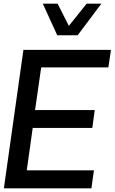

<svg xmlns="http://www.w3.org/2000/svg" viewBox="-20 -1020 625 1040"><path d="M290 -829.1 211.9 -1000H292L353 -879.9L449.2 -1000H528.8L400.9 -829.1ZM203.1 -654.8 169.9 -423.8H493.2L480 -327.1H157.2L125 -97.2H488.8L475.1 0H1L106.9 -750H581.1L566.9 -654.8Z"/></svg>

Font: Oakes Grotesk
Style: Medium Italic
Weight: 500
Designer: Samuel Oakes
Foundry: Samuel Oakes
Version: Version 1.0 | wf-rip DC20170320